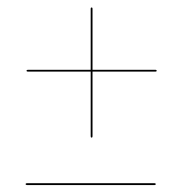

<svg xmlns="http://www.w3.org/2000/svg" viewBox="-20 -614 498 524"><path d="M52.5 -421Q52.5 -423.5 56 -423.5H404.5Q407.5 -423.5 407.5 -421Q407.5 -418.5 404.5 -418.5H56Q52.5 -418.5 52.5 -421ZM230 -238.5Q227.5 -238.5 227.5 -242V-590.5Q227.5 -593.5 230 -593.5Q232.5 -593.5 232.5 -590.5V-242Q232.5 -238.5 230 -238.5ZM50 -111.5Q50 -114 53.5 -114H402Q405 -114 405 -111.5Q405 -109 402 -109H53.5Q50 -109 50 -111.5Z"/></svg>

Font: Fraunces 144pt Thin
Style: Regular
Weight: 100
Version: Version 1.000;[f99f86859]